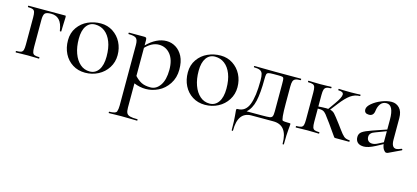

<svg xmlns="http://www.w3.org/2000/svg" viewBox="-57 -827 3321 1530"><g transform="rotate(15 1603.5 -62.0)"><path d="M339.8 -319.8 337.9 -255.9Q337.9 -253.9 332 -253.9Q326.2 -253.9 326.2 -255.9Q317.4 -317.9 291.7 -344.5Q266.1 -371.1 225.1 -371.1Q184.1 -371.1 172.6 -356.9Q161.1 -342.8 161.1 -303.2V-81.1Q161.1 -51.3 165.5 -36.6Q169.9 -22 182.4 -17.1Q194.8 -12.2 221.2 -12.2Q224.1 -12.2 224.1 -6.1Q224.1 0 221.2 0Q195.3 0 181.2 -1L127.9 -2L74.2 -1Q59.1 0 32.2 0Q29.3 0 29.1 -6.1Q28.8 -12.2 32.2 -12.2Q59.1 -12.2 71.5 -17.1Q84 -22 88.4 -36.4Q92.8 -50.8 92.8 -81.1V-305.2Q92.8 -335 88.4 -349.4Q84 -363.8 71.5 -368.9Q59.1 -374 33.2 -374Q30.3 -374 30 -380.1Q29.8 -386.2 33.2 -386.2H334Q339.8 -386.2 340.8 -384.5Q341.8 -382.8 341.8 -371.3Q341.8 -359.9 339.8 -319.8Z M711.7 -44.9Q738.8 -84 738.8 -155.5Q738.8 -227.1 719.2 -276.6Q699.7 -326.2 665.5 -352.5Q631.3 -378.9 585.9 -378.9Q540.5 -378.9 514.2 -341.6Q487.8 -304.2 487.8 -236.1Q487.8 -168 506.6 -116.5Q525.4 -64.9 559.1 -35.4Q592.8 -5.9 638.7 -5.9Q684.6 -5.9 711.7 -44.9ZM432.1 -92.5Q407.7 -141.1 407.7 -202.1Q407.7 -263.2 439.7 -308.6Q471.7 -354 521.7 -376.5Q571.8 -398.9 627.7 -398.9Q683.6 -398.9 728 -369.9Q772.5 -340.8 796.6 -293.5Q820.8 -246.1 820.8 -188.5Q820.8 -130.9 791.3 -84.5Q761.7 -38.1 712.6 -12.5Q663.6 13.2 605 13.2Q546.4 13.2 501.5 -15.4Q456.5 -43.9 432.1 -92.5Z M1008.3 -299.8V-67.9Q1034.2 -39.1 1063.5 -23.9Q1092.8 -8.8 1139.6 -8.8Q1186.5 -8.8 1218 -54.4Q1249.5 -100.1 1249.5 -182.6Q1249.5 -265.1 1212.9 -310.1Q1176.3 -355 1118.7 -355Q1061 -355 1008.3 -299.8ZM1008.3 -6.8V193.8Q1008.3 223.6 1015.9 237.8Q1023.4 252 1043.5 257.6Q1063.5 263.2 1105.5 263.2Q1107.4 263.2 1107.4 269Q1107.4 274.9 1105.5 274.9Q1069.3 274.9 1049.3 273.9L974.6 272.9L914.6 273.9Q899.4 274.9 872.6 274.9Q870.6 274.9 870.6 269Q870.6 263.2 872.6 263.2Q926.8 263.2 933.6 243.7Q940.4 224.1 940.4 193.8V-305.2Q940.4 -347.2 924.6 -360.6Q908.7 -374 862.3 -374Q859.4 -374 859.4 -380.1Q859.4 -386.2 862.3 -386.2H988.3Q1000.5 -386.2 1004.4 -381.1Q1008.3 -376 1008.3 -360.8V-319.8Q1087.4 -398.9 1170.4 -398.9Q1211.4 -398.9 1246.8 -377Q1282.2 -355 1304 -312.7Q1325.7 -270.5 1325.7 -204.1Q1325.7 -137.7 1292 -86.4Q1258.3 -35.2 1207.8 -11Q1157.2 13.2 1106.4 13.2Q1055.7 13.2 1008.3 -6.8Z M1700.4 -44.9Q1727.5 -84 1727.5 -155.5Q1727.5 -227.1 1708 -276.6Q1688.5 -326.2 1654.3 -352.5Q1620.1 -378.9 1574.7 -378.9Q1529.3 -378.9 1502.9 -341.6Q1476.6 -304.2 1476.6 -236.1Q1476.6 -168 1495.4 -116.5Q1514.2 -64.9 1547.9 -35.4Q1581.5 -5.9 1627.4 -5.9Q1673.3 -5.9 1700.4 -44.9ZM1420.9 -92.5Q1396.5 -141.1 1396.5 -202.1Q1396.5 -263.2 1428.5 -308.6Q1460.4 -354 1510.5 -376.5Q1560.5 -398.9 1616.5 -398.9Q1672.4 -398.9 1716.8 -369.9Q1761.2 -340.8 1785.4 -293.5Q1809.6 -246.1 1809.6 -188.5Q1809.6 -130.9 1780 -84.5Q1750.5 -38.1 1701.4 -12.5Q1652.3 13.2 1593.8 13.2Q1535.2 13.2 1490.2 -15.4Q1445.3 -43.9 1420.9 -92.5Z M2146.5 -305.2Q2146.5 -339.4 2144.5 -349.6Q2142.6 -359.9 2134 -362.5Q2125.5 -365.2 2099.6 -365.2H2057.6Q2028.8 -365.2 2017.6 -361.6Q2006.3 -357.9 2003.4 -346.9Q2000.5 -335.9 2000.5 -308.1Q2000.5 -192.9 1984.9 -125Q1969.2 -57.1 1929.2 -22.9H2054.2Q2102.1 -22.9 2118.7 -25.4Q2135.3 -27.8 2140.9 -39.3Q2146.5 -50.8 2146.5 -81.1ZM1975.6 -1Q1864.3 -1 1864.3 151.9Q1864.3 156.7 1858.9 157Q1853.5 157.2 1853.5 151.9Q1853 69.3 1849.1 34.2Q1845.2 -1 1845.2 -9.3Q1845.2 -17.6 1846.7 -19.8Q1848.1 -22 1856.4 -22Q1920.4 -22 1946.8 -89.6Q1973.1 -157.2 1973.1 -288.1Q1973.1 -325.2 1967.3 -343.5Q1961.4 -361.8 1944.8 -369.4Q1928.2 -377 1896.5 -377Q1893.6 -377 1893.6 -382.6Q1893.6 -388.2 1896.5 -388.2L2069.3 -386.2H2281.2Q2283.2 -386.2 2283.2 -380.1Q2283.2 -374 2281.2 -374Q2252.4 -374 2238.5 -367.9Q2224.6 -361.8 2219.5 -347.4Q2214.4 -333 2214.4 -303.2V-165.5Q2214.4 -27.8 2228.5 -24.4Q2242.7 -21 2266.1 -21Q2289.6 -21 2291 -19.5Q2292.5 -18.1 2292.5 -10Q2292.5 -2 2288.6 34.2Q2284.7 70.3 2284.2 151.9Q2284.2 156.7 2278.8 157Q2273.4 157.2 2273.4 151.9Q2273.4 -1 2155.3 -1Z M2781.7 0H2668.9Q2661.1 0 2658 -2.9Q2654.8 -5.9 2638.4 -30.5Q2622.1 -55.2 2588.9 -101.1Q2555.7 -147 2542.2 -163.6Q2528.8 -180.2 2514.4 -186Q2500 -191.9 2471.7 -190.9V-81.1Q2471.7 -51.3 2476.3 -36.6Q2481 -22 2493.4 -17.1Q2505.9 -12.2 2531.7 -12.2Q2533.7 -12.2 2533.7 -6.1Q2533.7 0 2531.7 0Q2505.9 0 2491.7 -1L2439 -2L2384.8 -1Q2369.6 0 2341.8 0Q2339.8 0 2339.8 -6.1Q2339.8 -12.2 2341.8 -12.2Q2368.7 -12.2 2381.8 -17.1Q2395 -22 2399.4 -36.4Q2403.8 -50.8 2403.8 -81.1V-305.2Q2403.8 -335 2399.4 -349.4Q2395 -363.8 2382.6 -368.9Q2370.1 -374 2342.8 -374Q2340.8 -374 2340.8 -380.1Q2340.8 -386.2 2342.8 -386.2Q2369.6 -386.2 2384.8 -384.8L2439 -383.8L2492.7 -384.8Q2506.8 -385.7 2531.7 -386.2Q2533.7 -386.2 2533.7 -380.1Q2533.7 -374 2531.7 -374Q2505.9 -374 2493.4 -367.9Q2481 -361.8 2476.3 -347.4Q2471.7 -333 2471.7 -303.2V-208Q2483.9 -208 2502 -210L2535.2 -210.9Q2547.4 -210.9 2552.7 -210L2594.7 -269Q2634.8 -325.2 2634.8 -349.6Q2634.8 -374 2592.8 -374Q2590.8 -374 2590.8 -380.1Q2590.8 -386.2 2592.8 -386.2Q2616.7 -386.2 2628.9 -384.8L2692.9 -383.8L2742.7 -384.8Q2752.4 -385.7 2770 -386.2Q2772.9 -386.2 2772.9 -380.1Q2772.9 -374 2770 -374Q2729 -374 2693.8 -349.1Q2658.7 -324.2 2614.7 -267.1L2568.8 -208Q2591.8 -203.1 2606.9 -187Q2622.1 -170.9 2663.1 -116.2L2691.9 -77.1Q2717.8 -41 2734.4 -27.1Q2751 -13.2 2781.7 -12.2Q2783.7 -12.2 2783.7 -6.1Q2783.7 0 2781.7 0Z M2917.5 -78.1Q2917.5 -57.1 2929.4 -45.2Q2941.4 -33.2 2961.9 -33.2Q2982.4 -33.2 3004.9 -44.9L3049.8 -67.9V-159.2L2962.4 -126Q2917.5 -111.3 2917.5 -78.1ZM2838.9 -283.2Q2838.9 -307.1 2870.4 -333.5Q2901.9 -359.9 2945.8 -377.4Q2989.7 -395 3028.1 -395Q3066.4 -395 3092.5 -367.4Q3118.7 -339.8 3118.7 -285.2V-107.9Q3118.7 -42 3157.7 -42Q3170.9 -42 3199.7 -54.2H3201.7Q3205.6 -54.2 3207 -49.6Q3208.5 -44.9 3204.6 -43L3101.6 5.9Q3097.7 7.8 3088.1 7.8Q3078.6 7.8 3067.1 -8.5Q3055.7 -24.9 3051.8 -53.2L2995.6 -22.9Q2938.5 6.8 2903.6 6.8Q2868.7 6.8 2851.6 -9.5Q2834.5 -25.9 2834.5 -54Q2834.5 -82 2856 -97.9Q2877.4 -113.8 2935.5 -133.8L3049.8 -172.9V-254.9Q3049.8 -374 2989.7 -374Q2960 -374 2942.4 -351.6Q2924.8 -329.1 2920.4 -293Q2915.5 -249 2877.2 -249Q2838.9 -249 2838.9 -283.2Z"/></g></svg>

Font: Cormorant-Medium
Style: Regular
Weight: 500
Designer: Christian Thalmann (Catharsis Fonts)
Version: Version 3.000